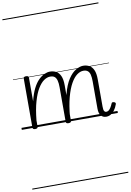

<svg xmlns="http://www.w3.org/2000/svg" viewBox="-164 -1204 1293 1898"><g transform="rotate(-10 482.0 -255.0)"><path d="M846 17Q828 17 815 11Q802 5 792.5 -6.5Q783 -18 778 -35.5Q773 -53 773 -76V-350Q773 -391 766.5 -417.5Q760 -444 744 -457Q728 -470 700 -470Q668 -470 635.5 -446Q603 -422 574 -370.5Q545 -319 523 -237.5Q501 -156 491 -41H470Q472 -179 496.5 -272Q521 -365 557 -419Q593 -473 633 -496Q673 -519 706 -519Q739 -519 766.5 -505Q794 -491 810 -456.5Q826 -422 826 -360V-89Q826 -72 828 -59Q830 -46 836.5 -38.5Q843 -31 854 -31Q867 -31 877.5 -38.5Q888 -46 898.5 -62Q909 -78 920 -104Q923 -112 929.5 -113Q936 -114 946 -111Q956 -108 959 -101.5Q962 -95 959 -88Q947 -54 929.5 -30.5Q912 -7 891 5Q870 17 846 17ZM132 15Q120 15 113.5 10.5Q107 6 107 -4V-496Q107 -506 113.5 -510.5Q120 -515 132 -515Q146 -515 152.5 -510.5Q159 -506 159 -496V-258Q177 -333 202.5 -383.5Q228 -434 258 -463.5Q288 -493 317.5 -506Q347 -519 372 -519Q406 -519 433.5 -505Q461 -491 477.5 -456.5Q494 -422 494 -360V-4Q494 6 487 10.5Q480 15 467 15Q453 15 447 10.5Q441 6 441 -4V-350Q441 -391 434 -417.5Q427 -444 411.5 -457Q396 -470 367 -470Q336 -470 304 -448Q272 -426 243 -378Q214 -330 192 -253.5Q170 -177 159 -67V-4Q159 6 152.5 10.5Q146 15 132 15ZM0 590H964V600H0ZM0 -20H964V0H0ZM0 -505H964V-500H0ZM0 -1110H964V-1100H0Z"/></g></svg>

Font: Playwrite FR Moderne Guides
Style: Regular
Weight: 400
Designer: Veronika Burian, José Scaglione
Foundry: TypeTogether
Version: Version 1.003